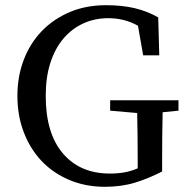

<svg xmlns="http://www.w3.org/2000/svg" viewBox="-20 -704 722 739"><path d="M604 -88V-44Q552 -17 499.5 -1Q447 15 384 15Q309 15 246.5 -11.5Q184 -38 140 -84.5Q96 -131 71.5 -195Q47 -259 47 -335Q47 -410 71.5 -474Q96 -538 141 -584.5Q186 -631 248.5 -657.5Q311 -684 388 -684Q450 -684 498.5 -672.5Q547 -661 589 -637L593 -491H531L511 -605Q459 -634 397 -634Q345 -634 301 -614Q257 -594 224.5 -556Q192 -518 174 -462.5Q156 -407 156 -335Q156 -191 222 -113.5Q288 -36 403 -36Q433 -36 458.5 -40.5Q484 -45 510 -56V-88Q510 -133 509.5 -178.5Q509 -224 508 -269L404 -278V-318H667V-278L606 -272Q605 -227 604.5 -181Q604 -135 604 -88Z"/></svg>

Font: Source Serif Pro
Style: Regular
Weight: 400
Designer: Frank Grießhammer
Foundry: Adobe Systems Incorporated
Version: Version 2.000;PS 1.000;hotconv 16.6.51;makeotf.lib2.5.65220